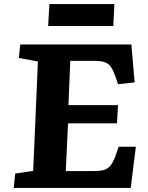

<svg xmlns="http://www.w3.org/2000/svg" viewBox="-20 -917 724 937"><path d="M165 -617 72 -634 79 -700H621L637 -515L556 -506L544 -542Q533 -573 521.5 -590Q510 -607 491 -613.5Q472 -620 441 -620H323L314 -404H556L551 -315H312L301 -82H436Q465 -82 485 -87Q505 -92 519 -109Q533 -126 545 -160L559 -201H643L618 0H47L54 -70L142 -83ZM221 -897H538L533 -790H215Z"/></svg>

Font: Literata 7pt
Style: Bold Italic
Weight: 700
Italic angle: -2°
Designer: Latin by Veronika Burian and Jose Scaglione. Greek by Irene Vlachou. Cyrillic by Vera Evstafieva
Foundry: TypeTogether
Version: Version 3.002